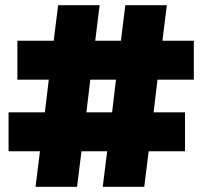

<svg xmlns="http://www.w3.org/2000/svg" viewBox="-20 -720 780 740"><path d="M117 0 134 -137H13V-287H153L168 -413H47V-563H187L204 -700H364L347 -563H446L463 -700H623L606 -563H727V-413H587L572 -287H693V-137H553L536 0H376L393 -137H294L277 0ZM313 -287H412L427 -413H328Z"/></svg>

Font: Montserrat Black
Style: Regular
Weight: 900
Designer: Julieta Ulanovsky
Foundry: Julieta Ulanovsky
Version: Version 9.000; ttfautohint (v1.8.4.7-5d5b)